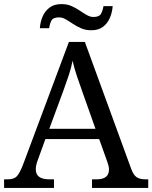

<svg xmlns="http://www.w3.org/2000/svg" viewBox="-20 -919 745 939"><path d="M0 0V-42H19Q48 -42 62.5 -57Q77 -72 95 -120L317 -714H395L621 -95Q632 -64 647.5 -53Q663 -42 692 -42H705V0H430V-42H453Q513 -42 513 -90Q513 -98 511 -107Q509 -116 505 -127L465 -239H202L164 -134Q155 -110 155 -91Q155 -42 221 -42H244V0ZM221 -289H447L385 -464Q369 -508 356 -547Q343 -586 335 -622Q328 -586 317 -553Q306 -520 289 -473ZM426 -771Q399 -771 377 -780.5Q355 -790 336.5 -802.5Q318 -815 301.5 -824.5Q285 -834 269 -834Q239 -834 231 -817.5Q223 -801 220 -781H175Q177 -812 188.5 -838.5Q200 -865 222.5 -882Q245 -899 281 -899Q308 -899 329.5 -889.5Q351 -880 369.5 -867.5Q388 -855 404.5 -845.5Q421 -836 437 -836Q466 -836 474.5 -852.5Q483 -869 486 -889H531Q529 -859 517.5 -832Q506 -805 484 -788Q462 -771 426 -771Z"/></svg>

Font: Noto Serif Makasar
Style: Regular
Weight: 400
Designer: Sérgio Martins
Version: Version 1.001; ttfautohint (v1.8.4.7-5d5b)